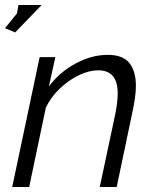

<svg xmlns="http://www.w3.org/2000/svg" viewBox="-40 -750 619 770"><path d="M-20 -637 28 -696 34 -730H127L21 -620ZM119 -521H182L156 -403Q198 -460 262.5 -495Q327 -530 392 -530Q453 -530 479 -497Q505 -464 505 -406Q505 -384 501.5 -358.5Q498 -333 492 -305L428 0H360L422 -291Q432 -340 432 -376Q432 -468 354 -468Q317 -468 276.5 -448.5Q236 -429 200.5 -395.5Q165 -362 144 -319L77 0H9Z"/></svg>

Font: Raleway
Style: Italic
Weight: 400
Italic angle: -12°
Designer: Matt McInerney, Pablo Impallari, Rodrigo Fuenzalida
Foundry: Matt McInerney, Pablo Impallari, Rodrigo Fuenzalida
Version: Version 4.026